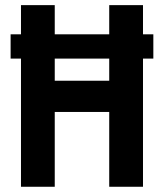

<svg xmlns="http://www.w3.org/2000/svg" viewBox="-20 -713 626 733"><path d="M20.5 -489.3H60.1V0H189V-285.6H397V0H525.9V-489.3H565.4V-582H525.9V-693.4H397V-582H189V-693.4H60.1V-582H20.5ZM189 -404.8V-489.3H397V-404.8Z"/></svg>

Font: CaskaydiaCove Nerd Font
Style: Bold
Weight: 700
Designer: Aaron Bell
Foundry: Saja Typeworks
Version: Version 2111.1;Nerd Fonts 2.3.0